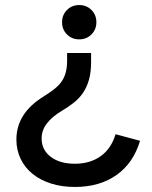

<svg xmlns="http://www.w3.org/2000/svg" viewBox="-20 -525 603 761"><path d="M362 -437Q362 -408 342.5 -388.5Q323 -369 294 -369Q265 -369 245.5 -388.5Q226 -408 226 -437Q226 -466 245.5 -485.5Q265 -505 294 -505Q323 -505 342.5 -485.5Q362 -466 362 -437ZM341 -279Q341 -238 332.5 -208.5Q324 -179 309 -157Q294 -135 272.5 -118Q251 -101 224 -85Q187 -63 166 -36Q145 -9 145 24Q145 69 181 96.5Q217 124 277 124Q337 124 379 94Q421 64 438 7L535 33Q509 121 442 168.5Q375 216 277 216Q225 216 182.5 202.5Q140 189 109.5 164.5Q79 140 62 105Q45 70 45 28Q45 -76 152 -142Q176 -157 194 -171Q212 -185 223.5 -201Q235 -217 240.5 -237.5Q246 -258 246 -285V-315H341Z"/></svg>

Font: NT Somic Medium
Style: Regular
Weight: 500
Designer: Ravid Balaliev — lead type designer, mastering
Michael Voronin — secret advisor, marketing
Ivan Kovalenko — best boy
Foundry: NT Type
Version: Version 0.7